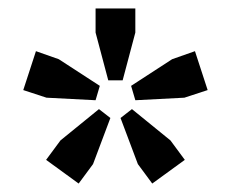

<svg xmlns="http://www.w3.org/2000/svg" viewBox="-20 -767 546 454"><path d="M89 -389 123 -435 214 -509 241 -488 200 -379 166 -333ZM90 -536 35 -554 65 -646 119 -627 216 -564 206 -530ZM206 -690V-747H300V-690L270 -577H236ZM306 -379 265 -488 292 -509 383 -435 417 -389 340 -333ZM290 -564 387 -627 441 -646 471 -554 416 -536 300 -530Z"/></svg>

Font: IBM Plex Serif Medm
Style: Regular
Weight: 500
Designer: Mike Abbink, Paul van der Laan, Pieter van Rosmalen
Foundry: Bold Monday
Version: Version 3.001